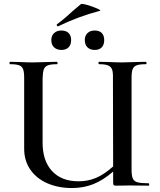

<svg xmlns="http://www.w3.org/2000/svg" viewBox="-20 -937 808 969"><path d="M730 0 636 -1 567 0Q556 0 553.5 -3Q551 -6 551 -19V-71Q500 -27 450.5 -7.5Q401 12 343 12Q274 12 219 -12Q164 -36 133 -81Q102 -126 102 -186V-544Q102 -574 96.5 -588Q91 -602 76.5 -607.5Q62 -613 31 -613Q28 -613 28 -619Q28 -625 31 -625L78 -624Q120 -622 147 -622Q174 -622 218 -624L266 -625Q270 -625 270.5 -619Q271 -613 268 -613Q236 -613 221 -607Q206 -601 201 -586.5Q196 -572 195 -542V-221Q194 -127 242 -74.5Q290 -22 376 -22Q423 -22 464 -39Q505 -56 551 -97L550 -542Q551 -572 545.5 -586.5Q540 -601 525 -607Q510 -613 480 -613Q477 -613 477 -619Q477 -625 479 -625L528 -624Q570 -622 597 -622Q622 -622 666 -624L715 -625Q719 -625 719.5 -619Q720 -613 717 -613Q685 -613 670 -607.5Q655 -602 649.5 -588Q644 -574 644 -544V-81Q644 -51 650 -36.5Q656 -22 674 -17Q692 -12 730 -12Q733 -12 733 -6Q733 0 730 0ZM239 -735Q239 -757 253 -770Q267 -783 290 -783Q313 -783 326 -770.5Q339 -758 339 -735Q339 -711 326 -698Q313 -685 290 -685Q267 -685 253 -698Q239 -711 239 -735ZM408 -735Q408 -757 421.5 -770Q435 -783 458 -783Q481 -783 493.5 -770.5Q506 -758 506 -735Q506 -711 493.5 -698Q481 -685 458 -685Q435 -685 421.5 -698Q408 -711 408 -735ZM273 -804Q269 -804 267 -808.5Q265 -813 268 -815Q304 -841 342 -877Q352 -885 365.5 -897Q379 -909 388 -916Q392 -920 420 -912Q448 -904 470.5 -894Q493 -884 483 -882Q376 -854 275 -805Z"/></svg>

Font: Cormorant Upright SemiBold
Style: Regular
Weight: 600
Designer: Christian Thalmann (Catharsis Fonts)
Foundry: Catharsis Fonts
Version: Version 3.302